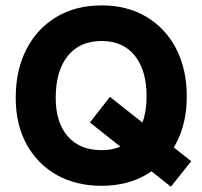

<svg xmlns="http://www.w3.org/2000/svg" viewBox="-20 -680 749 711"><path d="M688.1 -82.9 387.1 -321.4 313 -226.4 612.9 11.4ZM38.2 -317.5Q38.2 -220 77.8 -146.8Q117.5 -73.5 188.9 -32.8Q260.3 8 356.3 8Q451 8 521.8 -33.4Q592.6 -74.8 632.1 -149.2Q671.6 -223.6 671.6 -322.9Q671.6 -424.3 632.1 -500.1Q592.6 -575.9 521.8 -618Q451 -660 356.3 -660Q260.3 -660 188.9 -617.2Q117.5 -574.5 77.8 -497.5Q38.2 -420.5 38.2 -317.5ZM522.8 -322.9Q522.8 -229.1 478.9 -176.6Q435 -124 356.3 -124Q275.5 -124 230.9 -175.1Q186.3 -226.3 186.3 -317.5Q186.3 -417.4 230.9 -472.8Q275.5 -528.2 356.3 -528.2Q435 -528.2 478.9 -474.2Q522.8 -420.2 522.8 -322.9Z"/></svg>

Font: Overused Grotesk Light
Style: Regular
Weight: 300
Designer: RandomMaerks
Version: Version 0.005